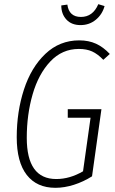

<svg xmlns="http://www.w3.org/2000/svg" viewBox="-20 -887 549 918"><path d="M505 -629 474 -601Q447 -629 420.5 -641Q394 -653 357 -653Q277 -653 220.5 -593Q164 -533 136 -436Q108 -339 108 -228Q108 -31 249 -31Q314 -31 377 -68L413 -324H304V-365H465L420 -44Q379 -18 333.5 -3.5Q288 11 245 11Q156 11 108 -50.5Q60 -112 60 -231Q60 -353 94.5 -459Q129 -565 197 -629.5Q265 -694 359 -694Q404 -694 439 -678Q474 -662 505 -629ZM273 -861 302 -865Q310 -806 367 -806Q424 -806 450 -867L480 -858Q469 -818 438 -792.5Q407 -767 365 -767Q322 -767 297.5 -793.5Q273 -820 273 -861Z"/></svg>

Font: Fira Sans Extra Condensed ExtraLight
Style: Italic
Weight: 275
Width: 3
Italic angle: -8°
Designer: Carrois Corporate & Edenspiekermann AG
Foundry: Carrois Corporate GbR & Edenspiekermann AG
Version: Version 4.203